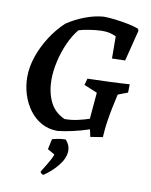

<svg xmlns="http://www.w3.org/2000/svg" viewBox="-99 -730 837 1067"><g transform="rotate(10 320.0 -196.0)"><path d="M441 13 432 -28Q336 3 256 12Q205 12 164.5 -10.5Q124 -33 96 -71Q68 -109 53 -156.5Q38 -204 38 -255Q38 -312 58.5 -371.5Q79 -431 114 -485.5Q149 -540 194 -582Q240 -613 293.5 -633.5Q347 -654 398 -658Q426 -658 464 -653.5Q502 -649 538.5 -641.5Q575 -634 598 -625L602 -614L558 -439L484 -437L483 -562Q466 -570 447.5 -574.5Q429 -579 403 -579Q369 -578 332 -572Q295 -566 273 -559Q243 -523 220.5 -472.5Q198 -422 185.5 -367Q173 -312 173 -264Q173 -196 198 -141.5Q223 -87 282 -60Q319 -60 354 -67.5Q389 -75 421 -86L434 -235L359 -266L369 -303Q438 -305 492.5 -307Q547 -309 606 -313L605 -266L550 -245Q541 -206 533 -166.5Q525 -127 520 -93Q515 -61 513 -38Q511 -15 510 2ZM221 266Q216 266 209.5 261Q203 256 203 253Q203 250 211 237Q219 224 230 206Q241 188 250 171Q259 154 261 144L221 121Q222 117 224.5 104Q227 91 230 78Q233 65 234 62Q245 59 266 55Q287 51 309 51Q334 78 334 111Q333 152 300 193.5Q267 235 221 266Z"/></g></svg>

Font: Labrada SemiBold
Style: Italic
Weight: 600
Italic angle: -7°
Designer: Mercedes Jáuregui
Foundry: Omnibus-Type Team
Version: Version 1.000; ttfautohint (v1.8.4.7-5d5b)